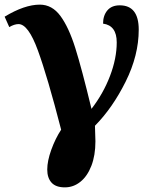

<svg xmlns="http://www.w3.org/2000/svg" viewBox="-42 -569 660 829"><path d="M162 163Q162 126 179.5 77.5Q197 29 222 -9Q163 -238 121.5 -351.5Q80 -465 38 -465Q20 -465 -2 -452L-22 -497Q64 -549 130 -549Q183 -549 219 -500Q255 -451 283 -362Q311 -273 353 -99Q404 -165 433 -241Q462 -317 462 -386Q462 -459 403 -467Q403 -502 421.5 -524Q440 -546 475 -546Q557 -546 557 -441Q557 -330 500.5 -216.5Q444 -103 368 -26L370 41Q370 102 352.5 147Q335 192 305 216Q275 240 238 240Q199 240 180.5 219.5Q162 199 162 163Z"/></svg>

Font: Noto Serif ExtraBold
Style: Regular
Weight: 800
Designer: Monotype Design Team
Foundry: Monotype Imaging Inc.
Version: Version 1.001